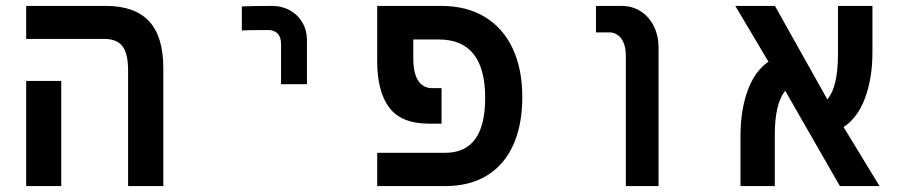

<svg xmlns="http://www.w3.org/2000/svg" viewBox="-20 -629 3040 649"><path d="M332 -497.5H68.5V-609H337.5Q436 -609 484 -557.2Q532 -505.5 532 -399V0H413V-390.5Q413 -448.5 393.8 -473Q374.5 -497.5 332 -497.5ZM68.5 -355.5H187V0H68.5Z M900 -609Q878.5 -609 842.8 -608.5Q807 -608 797.5 -607V-526Q815 -527.5 886 -527.5Q907 -527.5 918.5 -515.5Q930 -503.5 930 -480.5V-344.5H1017.5V-494Q1017.5 -526.5 1002.2 -552.8Q987 -579 960 -594Q933 -609 900 -609Z M1255 -112.5H1485Q1620 -112.5 1620 -298Q1620 -495.5 1463.5 -495.5H1377V-430.5Q1377 -382 1393.5 -356.5Q1410 -331 1441 -331H1472.5V-211H1429.5Q1337.5 -211 1296.2 -264.8Q1255 -318.5 1255 -422.5V-609H1472Q1557 -609 1618.5 -572Q1680 -535 1712.8 -465.5Q1745.5 -396 1745.5 -301Q1745.5 -207 1715 -139.2Q1684.5 -71.5 1626 -35.8Q1567.5 0 1485 0H1255Z M2039.5 -519.5H1994.5V-609H2080.5Q2118 -609 2146.5 -590.2Q2175 -571.5 2190.5 -539.5Q2206 -507.5 2206 -468.5V0H2095.5V-440Q2095.5 -477 2080.2 -498.2Q2065 -519.5 2039.5 -519.5Z M2599 -175V0H2483V-169Q2483 -256.5 2507.2 -322.8Q2531.5 -389 2577.5 -420.5L2465.5 -609H2599.5L2776.5 -293Q2812.5 -334.5 2812.5 -446V-609H2929V-452.5Q2929 -364.5 2904 -297.5Q2879 -230.5 2831.5 -199.5L2953 0H2819L2634 -322.5Q2599 -277 2599 -175Z"/></svg>

Font: JuliaMono SemiBold
Style: Regular
Weight: 600
Monospace: yes
Designer: cormullion
Foundry: corm
Version: Version 0.055; ttfautohint (v1.8.4)